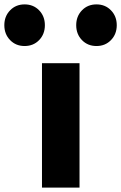

<svg xmlns="http://www.w3.org/2000/svg" viewBox="-113 -854 552 874"><path d="M249 0H78.1V-566.4H249ZM-67.1 -671.6Q-93.3 -698.7 -93.3 -739.3Q-93.3 -779.8 -67.1 -806.9Q-41 -834 -1 -834Q39.1 -834 65.2 -806.9Q91.3 -779.8 91.3 -739.3Q91.3 -698.7 65.2 -671.6Q39.1 -644.5 -1 -644.5Q-41 -644.5 -67.1 -671.6ZM260 -671.6Q233.9 -698.7 233.9 -739.3Q233.9 -779.8 260 -806.9Q286.1 -834 326.2 -834Q366.2 -834 392.3 -806.9Q418.5 -779.8 418.5 -739.3Q418.5 -698.7 392.3 -671.6Q366.2 -644.5 326.2 -644.5Q286.1 -644.5 260 -671.6Z"/></svg>

Font: Nobile-bold
Style: Bold
Weight: 700
Version: Version 1.000;PS 001.000;hotconv 1.0.38